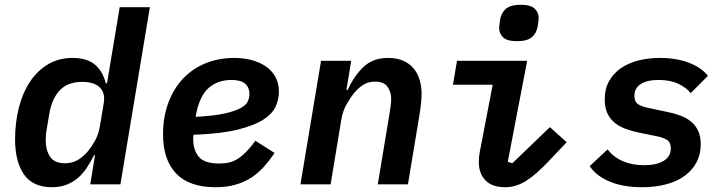

<svg xmlns="http://www.w3.org/2000/svg" viewBox="-20 -770 3040 802"><path d="M377 -122H373Q358 -92 341.5 -67.5Q325 -43 304 -25.5Q283 -8 256.5 2Q230 12 197 12Q117 12 80 -41.5Q43 -95 43 -188Q43 -257 58.5 -319Q74 -381 104.5 -427.5Q135 -474 180 -501Q225 -528 283 -528Q343 -528 376 -500.5Q409 -473 422 -422H427L480 -740H606L483 0H357ZM251 -88Q280 -88 303.5 -101Q327 -114 348 -139Q362 -156 376.5 -181.5Q391 -207 397 -241L413 -337Q421 -380 397.5 -404Q374 -428 323 -428Q262 -428 229 -392Q196 -356 186 -295L175 -229Q173 -220 172 -208.5Q171 -197 171 -185Q171 -142 189.5 -115Q208 -88 251 -88Z M880 12Q770 12 715.5 -45.5Q661 -103 661 -209Q661 -280 682.5 -339Q704 -398 743 -440Q782 -482 837 -505Q892 -528 959 -528Q998 -528 1031.5 -519Q1065 -510 1090.5 -492.5Q1116 -475 1130.5 -448.5Q1145 -422 1145 -387Q1145 -357 1132 -326.5Q1119 -296 1081 -271Q1043 -246 972.5 -228.5Q902 -211 788 -207Q787 -201 787 -196.5Q787 -192 787 -189Q787 -143 810.5 -115Q834 -87 895 -87Q919 -87 938 -91.5Q957 -96 974.5 -107.5Q992 -119 1009.5 -137Q1027 -155 1047 -182L1127 -131Q1106 -100 1082.5 -73.5Q1059 -47 1029.5 -28Q1000 -9 963.5 1.5Q927 12 880 12ZM947 -436Q890 -436 852.5 -403.5Q815 -371 800 -297L797 -282Q874 -286 918.5 -296Q963 -306 986 -319Q1009 -332 1015.5 -347.5Q1022 -363 1022 -377Q1022 -404 1004.5 -420Q987 -436 947 -436Z M1235 0 1321 -516H1447L1427 -394H1432Q1460 -455 1499.5 -491.5Q1539 -528 1601 -528Q1637 -528 1663.5 -516.5Q1690 -505 1707 -485Q1724 -465 1732.5 -437.5Q1741 -410 1741 -379Q1741 -342 1731 -283L1684 0H1558L1607 -295Q1609 -309 1611.5 -325Q1614 -341 1614 -357Q1614 -385 1599 -407Q1584 -429 1547 -429Q1518 -429 1497 -415.5Q1476 -402 1457 -379Q1446 -365 1429 -336.5Q1412 -308 1406 -272L1361 0Z M2140 -598Q2098 -598 2081.5 -614Q2065 -630 2065 -653Q2065 -658 2066 -666Q2067 -674 2069 -688Q2074 -717 2093.5 -733.5Q2113 -750 2155 -750Q2197 -750 2213.5 -734Q2230 -718 2230 -695Q2230 -690 2229 -682Q2228 -674 2226 -660Q2221 -631 2201.5 -614.5Q2182 -598 2140 -598ZM2090 12Q2036 12 2008 -16.5Q1980 -45 1980 -93Q1980 -107 1982 -122Q1984 -137 1989 -161L2038 -416H1872L1889 -516H2182L2101 -94L2120 -88L2277 -239L2347 -176L2277 -102Q2221 -42 2178.5 -15Q2136 12 2090 12Z M2661 12Q2584 12 2528 -11Q2472 -34 2443 -76L2518 -146Q2542 -114 2581 -97Q2620 -80 2670 -80Q2722 -80 2752 -98Q2782 -116 2782 -150Q2782 -176 2765.5 -186Q2749 -196 2723 -201L2649 -216Q2620 -222 2594 -231.5Q2568 -241 2548.5 -256.5Q2529 -272 2517.5 -296Q2506 -320 2506 -355Q2506 -398 2523.5 -430Q2541 -462 2572 -484Q2603 -506 2645 -517Q2687 -528 2736 -528Q2805 -528 2857.5 -508Q2910 -488 2937 -453L2865 -381Q2848 -403 2814.5 -419.5Q2781 -436 2731 -436Q2683 -436 2656.5 -419Q2630 -402 2630 -370Q2630 -344 2646.5 -334Q2663 -324 2689 -319L2765 -303Q2795 -297 2821 -287.5Q2847 -278 2866 -262.5Q2885 -247 2896 -224Q2907 -201 2907 -167Q2907 -125 2889.5 -92Q2872 -59 2840 -35.5Q2808 -12 2762.5 0Q2717 12 2661 12Z"/></svg>

Font: IBM Plex Mono SemiBold
Style: Italic
Weight: 600
Italic angle: -9°
Monospace: yes
Designer: Mike Abbink, Paul van der Laan, Pieter van Rosmalen
Foundry: Bold Monday
Version: Version 2.3